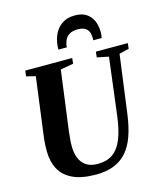

<svg xmlns="http://www.w3.org/2000/svg" viewBox="-143 -1104 1029 1217"><g transform="rotate(-15 372.0 -495.0)"><path d="M676 -691.5 624.5 -306Q613.5 -225 592 -165.5Q570.5 -106 535.8 -67.2Q501 -28.5 451.2 -9.2Q401.5 10 335.5 10Q240 10 181.8 -18Q123.5 -46 97 -96.8Q70.5 -147.5 70.5 -215.5Q70.5 -234.5 71.2 -254.5Q72 -274.5 74.5 -295.5L126.5 -691.5L66.5 -706L71 -743H379L375.5 -706.5L290.5 -691.5L239 -303.5Q236 -275 233.5 -249.2Q231 -223.5 231.5 -203Q231.5 -161 244.5 -126.8Q257.5 -92.5 286.5 -72.5Q315.5 -52.5 363.5 -52.5Q424 -52.5 463.2 -81Q502.5 -109.5 525.5 -167.5Q548.5 -225.5 559.5 -313.5L606.5 -691L530.5 -706.5L534.5 -743H744L740 -706.5ZM464 -999.5Q504 -999.5 529.8 -985.8Q555.5 -972 570.2 -950.2Q585 -928.5 590.8 -903.2Q596.5 -878 596.5 -854Q596.5 -843.5 595.2 -834Q594 -824.5 592 -817H537Q537.5 -821 537.5 -825.5Q537.5 -830 537.5 -835.5Q537 -857 529.8 -873.5Q522.5 -890 505.5 -899.8Q488.5 -909.5 458.5 -909.5Q423 -909.5 402.5 -895.5Q382 -881.5 373.2 -860.2Q364.5 -839 363.5 -817H308.5Q308.5 -823.5 308.8 -829.5Q309 -835.5 309.5 -842Q313.5 -886.5 331.8 -922Q350 -957.5 383.2 -978.5Q416.5 -999.5 464 -999.5Z"/></g></svg>

Font: Merriweather 72pt ExtraBold
Style: Italic
Weight: 800
Italic angle: -7.8°
Version: Version 2.101